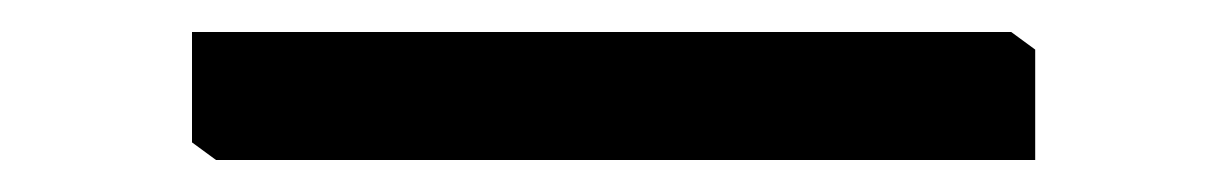

<svg xmlns="http://www.w3.org/2000/svg" viewBox="-20 1 767 120"><path d="M115 101 100 90V21H612L627 32V101Z"/></svg>

Font: TMT Limkin
Style: Regular
Weight: 400
Designer: Gabriel Drozdov
Version: Version 1.000;Glyphs 3.1.2 (3151)